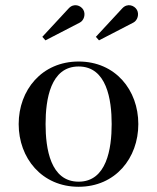

<svg xmlns="http://www.w3.org/2000/svg" viewBox="-20 -705 601 735"><path d="M490.5 -618.5C507 -627 513.5 -651 504 -667.5C494.5 -684 468 -694.5 448 -673L347 -564L359 -550.5ZM285.5 -618.5C302 -627 308.5 -651 299 -667.5C289.5 -684 263 -694.5 243 -673L142 -564L154 -550.5ZM51.5 -230C51.5 -100 140 10 281 10C422 10 509.5 -100 509.5 -230C509.5 -360 422 -469.5 281 -469.5C140 -469.5 51.5 -360 51.5 -230ZM154.5 -230C154.5 -324 173 -450.5 281 -450.5C388.5 -450.5 407.5 -324 407.5 -230C407.5 -136 388.5 -9.5 281 -9.5C173 -9.5 154.5 -136 154.5 -230Z"/></svg>

Font: Bodoni* 11
Style: Regular
Weight: 400
Version: Version 2.3